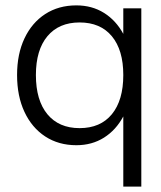

<svg xmlns="http://www.w3.org/2000/svg" viewBox="-20 -531 598 714"><path d="M505.5 -500V163H438.5V-98Q411.5 -47.5 366.8 -19.2Q322 9 264 9Q198 9 148.2 -23.5Q98.5 -56 71 -114.8Q43.5 -173.5 43.5 -252Q43.5 -330 71 -388.2Q98.5 -446.5 148.2 -478.8Q198 -511 264 -511Q322 -511 366.8 -483Q411.5 -455 438.5 -405V-500ZM113.5 -252Q113.5 -158 156.2 -106.2Q199 -54.5 276 -54.5Q353.5 -54.5 396 -106.2Q438.5 -158 438.5 -252Q438.5 -345 396 -396.2Q353.5 -447.5 276 -447.5Q199 -447.5 156.2 -396.2Q113.5 -345 113.5 -252Z"/></svg>

Font: Overused Grotesk Book
Style: Regular
Weight: 375
Version: Version 0.004